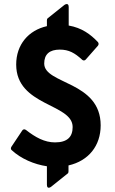

<svg xmlns="http://www.w3.org/2000/svg" viewBox="-20 -780 553 925"><path d="M452 -560C456 -565 456 -572 452 -577C416 -615 374 -646 311 -657V-746C311 -771 290 -756 290 -756L210 -692C207 -690 206 -686 206 -682V-654C117 -634 58 -565 58 -469C58 -268 330 -282 330 -168C330 -121 305 -94 245 -94C195 -94 151 -118 105 -154C97 -160 90 -156 87 -151L35 -73C32 -68 31 -61 36 -57C81 -15 145 12 206 21V110C206 135 226 120 226 120L306 56C309 54 310 50 310 46V17C407 -5 465 -78 465 -176C465 -390 193 -373 193 -474C193 -519 219 -541 268 -541C312 -541 340 -525 376 -492C381 -487 389 -488 393 -493Z"/></svg>

Font: Falling Sky
Style: Bd
Weight: 700
Designer: Paul D. Hunt
Foundry: Adobe Systems Incorporated
Version: Version 1.02